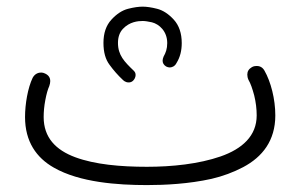

<svg xmlns="http://www.w3.org/2000/svg" viewBox="-20 -529 910 569"><path d="M54.2 -182.1C54.2 -109.4 87.9 -61.5 139.6 -32.2C216.3 11.7 328.6 19.5 415.5 19.5C468.8 19.5 539.1 16.1 606.9 1C640.6 -6.8 671.9 -18.6 700.7 -33.7C757.8 -64 795.9 -112.3 795.9 -187C795.9 -235.4 782.7 -286.6 763.7 -319.8C756.3 -333 745.1 -333.5 739.7 -333.5C735.4 -333.5 731 -332.5 726.6 -330.1C717.3 -324.7 712.9 -317.4 712.9 -308.1C712.9 -303.2 713.9 -297.9 716.3 -292.5C722.7 -281.7 728 -266.1 733.4 -246.1C738.3 -226.1 740.7 -206.1 740.7 -187C740.7 -126.5 698.2 -87.9 633.8 -65.4C569.3 -43 489.7 -34.7 415.5 -34.7C336.9 -34.7 261.2 -41.5 203.1 -63C145 -84.5 109.4 -121.6 109.4 -182.1C109.4 -197.3 110.8 -214.4 114.3 -232.4C117.7 -250.5 121.6 -264.2 126 -273.9C127.9 -279.3 128.9 -284.2 128.9 -288.6C128.9 -298.8 124 -306.2 113.8 -311C109.9 -313 106 -314 102.1 -314C95.7 -314 84 -312 76.7 -298.3C62.5 -268.6 54.2 -221.2 54.2 -182.1ZM286.6 -401.9C286.6 -374.5 292.5 -353 304.7 -336.9C316.4 -320.8 329.6 -305.7 343.8 -292.5C352.1 -284.2 359.9 -284.7 361.8 -284.7C366.7 -284.7 371.1 -286.6 374.5 -290C382.3 -297.9 381.8 -305.7 381.8 -307.6C381.8 -312 379.9 -315.9 376.5 -319.3C348.6 -346.2 329.6 -365.2 329.6 -401.9C329.6 -418.9 334.5 -433.1 344.2 -443.4C363.8 -464.4 388.7 -466.8 402.8 -466.8C410.2 -466.8 418.9 -465.3 430.2 -462.9C451.7 -457.5 475.6 -436.5 475.6 -401.4C475.6 -384.3 471.2 -372.6 464.8 -361.3C462.9 -356.9 461.9 -352.5 461.9 -349.1C461.9 -342.3 465.3 -336.4 472.2 -332C476.1 -330.1 479.5 -329.1 482.9 -329.1C488.3 -329.1 498 -331.5 503.4 -342.8C513.7 -359.4 518.6 -378.9 518.6 -401.4C518.6 -430.2 510.7 -453.6 495.1 -470.7C479.5 -487.8 462.9 -498.5 445.8 -502.9C428.7 -507.3 414.1 -509.3 402.8 -509.3C391.1 -509.3 376.5 -507.3 359.4 -502.9C342.3 -498.5 325.7 -487.8 310.1 -470.7C294.4 -453.6 286.6 -430.7 286.6 -401.9Z"/></svg>

Font: Mikhak Light
Style: Regular
Weight: 300
Designer: Amin Abedi
Version: Version 3.2